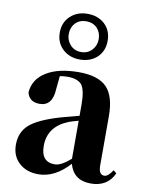

<svg xmlns="http://www.w3.org/2000/svg" viewBox="-97 -949 792 1035"><g transform="rotate(10 299.5 -432.0)"><path d="M237 -815Q216 -791 216 -756Q216 -723 237 -699Q260 -672 298 -672Q336 -672 359 -699Q380 -723 380 -756Q380 -791 359 -815Q336 -840 298 -840Q260 -840 237 -815ZM205 -665Q167 -700 167 -756Q167 -812 205 -847Q242 -881 298 -881Q354 -881 391 -848Q429 -813 429 -756Q429 -699 391 -664Q354 -631 298 -631Q242 -631 205 -665ZM350 -305Q312 -295 295 -288Q188 -244 188 -139Q188 -51 263 -51Q298 -51 350 -97ZM152 -510 136 -504ZM599 -61Q564 17 472 17Q378 17 354 -70Q275 17 185 17Q120 17 80 -20Q39 -57 39 -119Q39 -188 85 -229Q132 -271 252 -306Q280 -314 350 -332V-393Q350 -471 329 -500Q307 -528 250 -528Q228 -528 208 -524L201 -453Q197 -358 126 -358Q69 -358 57 -409Q63 -481 127 -521Q193 -563 307 -563Q413 -563 460 -514Q506 -466 506 -357V-88Q506 -37 537 -37Q558 -37 582 -75Z"/></g></svg>

Font: Source Han Serif CN Heavy
Style: Regular
Weight: 900
Designer: Ryoko NISHIZUKA  (kana & ideographs); Frank Grießhammer (Latin, Greek & Cyrillic); Wenlong ZHANG  (bopomofo); Sandoll Co
Foundry: Adobe Systems Incorporated
Version: Version 1.000;PS 1;hotconv 16.6.53;makeotf.lib2.5.65590